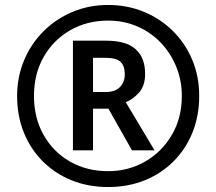

<svg xmlns="http://www.w3.org/2000/svg" viewBox="-20 -744 872 774"><path d="M416 10Q336 10 269 -17Q202 -44 152.5 -93.5Q103 -143 76 -210Q49 -277 49 -357Q49 -433 76.5 -499.5Q104 -566 154 -616.5Q204 -667 271 -695.5Q338 -724 416 -724Q492 -724 558.5 -697Q625 -670 675.5 -620.5Q726 -571 754.5 -504Q783 -437 783 -357Q783 -277 756 -210Q729 -143 679.5 -93.5Q630 -44 563 -17Q496 10 416 10ZM416 -54Q498 -54 565.5 -93Q633 -132 673 -200.5Q713 -269 713 -357Q713 -420 690.5 -475Q668 -530 628 -572Q588 -614 533.5 -637.5Q479 -661 416 -661Q331 -661 263 -622Q195 -583 156 -514.5Q117 -446 117 -357Q117 -269 155.5 -200.5Q194 -132 261.5 -93Q329 -54 416 -54ZM274 -138V-580H407Q489 -580 527 -545.5Q565 -511 565 -446Q565 -399 541 -371.5Q517 -344 487 -332L603 -138H512L417 -306H355V-138ZM355 -373H405Q444 -373 463.5 -393Q483 -413 483 -444Q483 -479 465.5 -495Q448 -511 404 -511H355Z"/></svg>

Font: Noto IKEA Latin
Style: Bold Italic
Weight: 700
Italic angle: -12°
Designer: Monotype Design Team
Foundry: Monotype Imaging Inc.
Version: Version 1.0